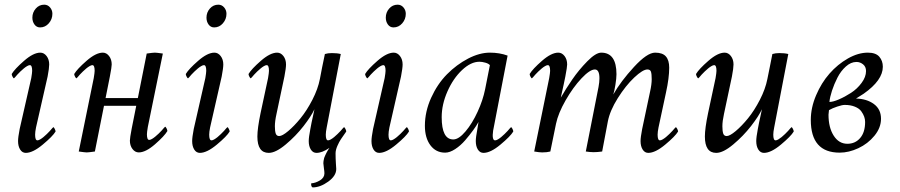

<svg xmlns="http://www.w3.org/2000/svg" viewBox="-20 -651 3869 825"><path d="M114.3 -315.4Q118.2 -338.9 118.2 -346.7Q118.2 -371.1 108.4 -371.1Q103.5 -371.1 96.4 -366.9Q89.4 -362.8 82.3 -356.9Q75.2 -351.1 67.6 -343.8Q60.1 -336.4 54.7 -330.6Q49.3 -324.7 44.9 -319.3L40 -314.5Q37.6 -314.5 33.9 -321.5Q30.3 -328.6 30.3 -333Q43 -354.5 83.3 -389.6Q123.5 -424.8 153.3 -424.8Q168.9 -424.8 180.2 -410.2Q191.4 -395.5 191.4 -374Q191.4 -358.4 184.6 -322.3L134.8 -103.5Q130.9 -84 130.9 -72.3Q130.9 -47.9 140.6 -47.9Q145.5 -47.9 152.6 -52Q159.7 -56.2 166.7 -62Q173.8 -67.9 181.4 -75.2Q189 -82.5 194.3 -88.4Q199.7 -94.2 204.1 -99.6L209 -104.5Q211.4 -104.5 215.1 -97.4Q218.8 -90.3 218.8 -85.9Q206.5 -65.4 163.8 -29.8Q121.1 5.9 90.8 5.9Q75.7 5.9 66.7 -8.3Q57.6 -22.5 57.6 -44.9Q57.6 -61 64.5 -96.7ZM169.9 -630.9Q185.1 -630.9 195.1 -619.1Q205.1 -607.4 205.1 -591.8Q205.1 -568.4 189.7 -550.8Q174.3 -533.2 152.3 -533.2Q137.2 -533.2 128.2 -545.7Q119.1 -558.1 119.1 -575.2Q119.1 -597.7 133.8 -614.3Q148.4 -630.9 169.9 -630.9Z M387.7 0Q360.4 3.9 352.5 3.9Q345.7 3.9 318.4 0L382.8 -315.4Q386.7 -338.9 386.7 -346.7Q386.7 -371.1 377 -371.1Q372.1 -371.1 365 -366.9Q357.9 -362.8 350.8 -356.9Q343.8 -351.1 336.2 -343.8Q328.6 -336.4 323.2 -330.6Q317.9 -324.7 313.5 -319.3L308.6 -314.5Q306.2 -314.5 302.5 -321.5Q298.8 -328.6 298.8 -333Q311.5 -354.5 351.8 -389.6Q392.1 -424.8 421.9 -424.8Q437.5 -424.8 448.7 -410.2Q460 -395.5 460 -374Q460 -363.3 452.1 -322.3L433.6 -229.5H572.3L610.4 -420.9Q637.7 -424.8 645.5 -424.8Q652.3 -424.8 679.7 -420.9L615.2 -105.5Q611.3 -82 611.3 -74.2Q611.3 -49.8 621.1 -49.8Q626 -49.8 633.1 -54Q640.1 -58.1 647.2 -64Q654.3 -69.8 661.9 -77.1Q669.4 -84.5 674.8 -90.3Q680.2 -96.2 684.6 -101.6L689.5 -106.4Q691.9 -106.4 695.6 -99.4Q699.2 -92.3 699.2 -87.9Q686.5 -66.4 646.2 -31.2Q606 3.9 576.2 3.9Q560.5 3.9 549.3 -10.7Q538.1 -25.4 538.1 -46.9Q538.1 -57.6 545.9 -98.6L565.4 -196.3H426.8Z M862.3 -315.4Q866.2 -338.9 866.2 -346.7Q866.2 -371.1 856.4 -371.1Q851.6 -371.1 844.5 -366.9Q837.4 -362.8 830.3 -356.9Q823.2 -351.1 815.7 -343.8Q808.1 -336.4 802.7 -330.6Q797.4 -324.7 793 -319.3L788.1 -314.5Q785.6 -314.5 782 -321.5Q778.3 -328.6 778.3 -333Q791 -354.5 831.3 -389.6Q871.6 -424.8 901.4 -424.8Q917 -424.8 928.2 -410.2Q939.5 -395.5 939.5 -374Q939.5 -358.4 932.6 -322.3L882.8 -103.5Q878.9 -84 878.9 -72.3Q878.9 -47.9 888.7 -47.9Q893.6 -47.9 900.6 -52Q907.7 -56.2 914.8 -62Q921.9 -67.9 929.4 -75.2Q937 -82.5 942.4 -88.4Q947.8 -94.2 952.1 -99.6L957 -104.5Q959.5 -104.5 963.1 -97.4Q966.8 -90.3 966.8 -85.9Q954.6 -65.4 911.9 -29.8Q869.1 5.9 838.9 5.9Q823.7 5.9 814.7 -8.3Q805.7 -22.5 805.7 -44.9Q805.7 -61 812.5 -96.7ZM918 -630.9Q933.1 -630.9 943.1 -619.1Q953.1 -607.4 953.1 -591.8Q953.1 -568.4 937.7 -550.8Q922.4 -533.2 900.4 -533.2Q885.3 -533.2 876.2 -545.7Q867.2 -558.1 867.2 -575.2Q867.2 -597.7 881.8 -614.3Q896.5 -630.9 918 -630.9Z M1421.9 7.8Q1421.9 29.8 1423.3 51Q1424.8 72.3 1424.8 75.2Q1424.8 104.5 1390.4 129.4Q1356 154.3 1323.2 154.3Q1318.8 152.3 1317.6 146.5Q1316.4 140.6 1317.4 136.7Q1335.9 135.7 1355 124Q1374 112.3 1374 93.8Q1374 85.9 1371.8 72Q1369.6 58.1 1369.4 50.5Q1369.1 43 1373 27.3Q1382.3 3.4 1395.5 -15.6Q1364.3 5.9 1339.8 5.9Q1324.7 5.9 1315.7 -8.3Q1306.6 -22.5 1306.6 -44.9Q1306.6 -61 1313.5 -96.7Q1315.9 -111.3 1318.8 -124.5Q1321.8 -137.7 1325.2 -153.8Q1328.6 -169.9 1331.1 -181.6Q1317.4 -151.9 1284.2 -109.1Q1251 -66.4 1207.8 -30.3Q1164.6 5.9 1134.8 5.9Q1085.9 5.9 1085.9 -64.5Q1085.9 -99.1 1099.6 -165L1131.8 -315.4Q1135.7 -338.9 1135.7 -346.7Q1135.7 -371.1 1126 -371.1Q1121.1 -371.1 1114 -366.9Q1106.9 -362.8 1099.9 -356.9Q1092.8 -351.1 1085.2 -343.8Q1077.6 -336.4 1072.3 -330.6Q1066.9 -324.7 1062.5 -319.3L1057.6 -314.5Q1055.2 -314.5 1051.5 -321.5Q1047.9 -328.6 1047.9 -333Q1060.5 -354.5 1100.8 -389.6Q1141.1 -424.8 1170.9 -424.8Q1186.5 -424.8 1197.8 -410.2Q1209 -395.5 1209 -374Q1209 -358.4 1202.1 -322.3L1168 -161.1Q1161.1 -130.4 1161.1 -108.4Q1161.1 -87.9 1164.8 -77.1Q1168.5 -66.4 1179.7 -66.4Q1192.9 -66.4 1218.5 -87.9Q1244.1 -109.4 1271.2 -142.6Q1298.3 -175.8 1322.3 -222.2Q1346.2 -268.6 1354.5 -311.5Q1362.3 -354.5 1376 -418.9Q1389.2 -422.9 1406.2 -422.9Q1428.7 -422.9 1444.3 -418.9L1383.8 -103.5Q1379.9 -84 1379.9 -72.3Q1379.9 -47.9 1389.6 -47.9Q1394.5 -47.9 1401.6 -52Q1408.7 -56.2 1415.8 -62Q1422.9 -67.9 1430.4 -75.2Q1438 -82.5 1443.4 -88.4Q1448.7 -94.2 1453.1 -99.6L1458 -104.5Q1460.4 -104.5 1464.1 -97.4Q1467.8 -90.3 1467.8 -85.9Q1452.6 -64.5 1445.1 -53.2Q1437.5 -42 1429.7 -24.2Q1421.9 -6.3 1421.9 7.8Z M1632.8 -315.4Q1636.7 -338.9 1636.7 -346.7Q1636.7 -371.1 1627 -371.1Q1622.1 -371.1 1615 -366.9Q1607.9 -362.8 1600.8 -356.9Q1593.8 -351.1 1586.2 -343.8Q1578.6 -336.4 1573.2 -330.6Q1567.9 -324.7 1563.5 -319.3L1558.6 -314.5Q1556.2 -314.5 1552.5 -321.5Q1548.8 -328.6 1548.8 -333Q1561.5 -354.5 1601.8 -389.6Q1642.1 -424.8 1671.9 -424.8Q1687.5 -424.8 1698.7 -410.2Q1710 -395.5 1710 -374Q1710 -358.4 1703.1 -322.3L1653.3 -103.5Q1649.4 -84 1649.4 -72.3Q1649.4 -47.9 1659.2 -47.9Q1664.1 -47.9 1671.1 -52Q1678.2 -56.2 1685.3 -62Q1692.4 -67.9 1700 -75.2Q1707.5 -82.5 1712.9 -88.4Q1718.3 -94.2 1722.7 -99.6L1727.5 -104.5Q1730 -104.5 1733.6 -97.4Q1737.3 -90.3 1737.3 -85.9Q1725.1 -65.4 1682.4 -29.8Q1639.6 5.9 1609.4 5.9Q1594.2 5.9 1585.2 -8.3Q1576.2 -22.5 1576.2 -44.9Q1576.2 -61 1583 -96.7ZM1688.5 -630.9Q1703.6 -630.9 1713.6 -619.1Q1723.6 -607.4 1723.6 -591.8Q1723.6 -568.4 1708.3 -550.8Q1692.9 -533.2 1670.9 -533.2Q1655.8 -533.2 1646.7 -545.7Q1637.7 -558.1 1637.7 -575.2Q1637.7 -597.7 1652.3 -614.3Q1667 -630.9 1688.5 -630.9Z M2085 -424.8Q2126.5 -424.8 2161.1 -412.1L2101.6 -103.5Q2100.1 -97.7 2098.9 -89.6Q2097.7 -81.5 2097.2 -71.5Q2096.7 -61.5 2099.1 -54.7Q2101.6 -47.9 2107.4 -47.9Q2112.3 -47.9 2119.4 -52Q2126.5 -56.2 2133.5 -62Q2140.6 -67.9 2148.2 -75.2Q2155.8 -82.5 2161.1 -88.4Q2166.5 -94.2 2170.9 -99.6L2175.8 -104.5Q2178.2 -104.5 2181.9 -97.4Q2185.5 -90.3 2185.5 -85.9Q2173.3 -65.4 2130.6 -29.8Q2087.9 5.9 2057.6 5.9Q2042.5 5.9 2033.4 -8.3Q2024.4 -22.5 2024.4 -44.9Q2024.4 -61 2031.2 -96.7Q2035.2 -120.1 2036.1 -127Q2027.3 -110.8 2012.9 -91.1Q1998.5 -71.3 1978.8 -48.3Q1959 -25.4 1935.8 -10.3Q1912.6 4.9 1892.6 4.9Q1853 4.9 1829.3 -26.9Q1805.7 -58.6 1805.7 -110.4Q1805.7 -171.4 1832.5 -230.7Q1859.4 -290 1900.6 -331.8Q1941.9 -373.5 1991.2 -399.2Q2040.5 -424.8 2085 -424.8ZM2040 -385.7Q2003.4 -385.7 1965.3 -349.9Q1927.2 -314 1902.6 -258.1Q1877.9 -202.1 1877.9 -147.5Q1877.9 -51.8 1927.7 -51.8Q1951.2 -51.8 1980.2 -86.2Q2009.3 -120.6 2032.2 -170.7Q2055.2 -220.7 2064.5 -267.6L2085 -371.1Q2079.1 -377.9 2065.2 -381.8Q2051.3 -385.7 2040 -385.7Z M2739.3 -96.7 2773.4 -257.8Q2780.3 -288.6 2780.3 -310.5Q2780.3 -333 2777.1 -342.8Q2773.9 -352.5 2761.7 -352.5Q2742.2 -352.5 2705.3 -317.9Q2668.5 -283.2 2634.5 -229.2Q2600.6 -175.3 2591.8 -128.9L2567.4 0Q2546.9 2.9 2531.2 2.9Q2516.1 2.9 2497.1 0L2551.8 -277.3Q2555.7 -298.3 2555.7 -314.5Q2555.7 -352.5 2536.1 -352.5Q2514.6 -352.5 2478.5 -314.2Q2442.4 -275.9 2410.4 -220Q2378.4 -164.1 2369.1 -119.1L2344.7 0Q2330.6 3.9 2309.6 3.9Q2298.8 3.9 2275.4 0L2339.8 -315.4Q2343.8 -338.9 2343.8 -346.7Q2343.8 -371.1 2334 -371.1Q2329.1 -371.1 2322 -366.9Q2314.9 -362.8 2307.9 -356.9Q2300.8 -351.1 2293.2 -343.8Q2285.6 -336.4 2280.3 -330.6Q2274.9 -324.7 2270.5 -319.3L2265.6 -314.5Q2263.2 -314.5 2259.5 -321.5Q2255.9 -328.6 2255.9 -333Q2268.6 -354.5 2308.8 -389.6Q2349.1 -424.8 2378.9 -424.8Q2394.5 -424.8 2405.8 -410.2Q2417 -395.5 2417 -374Q2417 -363.3 2409.2 -322.3Q2404.8 -298.8 2389.6 -231.4Q2411.6 -269.5 2439.2 -309.8Q2466.8 -350.1 2503.4 -387.5Q2540 -424.8 2563.5 -424.8Q2628.9 -424.8 2628.9 -332Q2628.9 -314.9 2624.3 -286.4Q2619.6 -257.8 2615.2 -245.1Q2647.5 -301.8 2704.1 -363.3Q2760.7 -424.8 2794.9 -424.8Q2827.1 -424.8 2841.3 -408.4Q2855.5 -392.1 2855.5 -360.4Q2855.5 -316.4 2841.8 -253.9L2809.6 -103.5Q2805.7 -84 2805.7 -72.3Q2805.7 -47.9 2815.4 -47.9Q2820.3 -47.9 2827.4 -52Q2834.5 -56.2 2841.6 -62Q2848.6 -67.9 2856.2 -75.2Q2863.8 -82.5 2869.1 -88.4Q2874.5 -94.2 2878.9 -99.6L2883.8 -104.5Q2886.2 -104.5 2889.9 -97.4Q2893.6 -90.3 2893.6 -85.9Q2881.3 -65.4 2838.6 -29.8Q2795.9 5.9 2765.6 5.9Q2750.5 5.9 2741.5 -8.3Q2732.4 -22.5 2732.4 -44.9Q2732.4 -61 2739.3 -96.7Z M3236.3 -96.7Q3238.8 -111.3 3241.7 -124.5Q3244.6 -137.7 3248 -153.8Q3251.5 -169.9 3253.9 -181.6Q3240.2 -151.9 3207 -109.1Q3173.8 -66.4 3130.6 -30.3Q3087.4 5.9 3057.6 5.9Q3008.8 5.9 3008.8 -64.5Q3008.8 -99.1 3022.5 -165L3054.7 -315.4Q3058.6 -338.9 3058.6 -346.7Q3058.6 -371.1 3048.8 -371.1Q3043.9 -371.1 3036.9 -366.9Q3029.8 -362.8 3022.7 -356.9Q3015.6 -351.1 3008.1 -343.8Q3000.5 -336.4 2995.1 -330.6Q2989.7 -324.7 2985.4 -319.3L2980.5 -314.5Q2978 -314.5 2974.4 -321.5Q2970.7 -328.6 2970.7 -333Q2983.4 -354.5 3023.7 -389.6Q3064 -424.8 3093.8 -424.8Q3109.4 -424.8 3120.6 -410.2Q3131.8 -395.5 3131.8 -374Q3131.8 -358.4 3125 -322.3L3090.8 -161.1Q3084 -130.4 3084 -108.4Q3084 -87.9 3087.6 -77.1Q3091.3 -66.4 3102.5 -66.4Q3115.7 -66.4 3141.4 -87.9Q3167 -109.4 3194.1 -142.6Q3221.2 -175.8 3245.1 -222.2Q3269 -268.6 3277.3 -311.5Q3280.8 -328.6 3287.6 -362.5Q3294.4 -396.5 3298.8 -418.9Q3312 -422.9 3329.1 -422.9Q3351.6 -422.9 3367.2 -418.9L3306.6 -103.5Q3302.7 -84 3302.7 -72.3Q3302.7 -47.9 3312.5 -47.9Q3317.4 -47.9 3324.5 -52Q3331.5 -56.2 3338.6 -62Q3345.7 -67.9 3353.3 -75.2Q3360.8 -82.5 3366.2 -88.4Q3371.6 -94.2 3376 -99.6L3380.9 -104.5Q3383.3 -104.5 3387 -97.4Q3390.6 -90.3 3390.6 -85.9Q3378.4 -65.4 3335.7 -29.8Q3293 5.9 3262.7 5.9Q3247.6 5.9 3238.5 -8.3Q3229.5 -22.5 3229.5 -44.9Q3229.5 -61 3236.3 -96.7Z M3543.9 -212.9Q3559.1 -212.9 3584.7 -223.9Q3610.4 -234.9 3636.7 -252Q3663.1 -269 3682.1 -294.7Q3701.2 -320.3 3701.2 -345.7Q3701.2 -364.3 3688.5 -374.5Q3675.8 -384.8 3660.2 -384.8Q3636.2 -384.8 3614.5 -365.2Q3592.8 -345.7 3578.4 -317.4Q3564 -289.1 3554.9 -261.2Q3545.9 -233.4 3543.9 -212.9ZM3773.4 -364.3Q3773.4 -306.2 3691.4 -248.5Q3687 -245.1 3658.2 -227.5Q3704.1 -226.6 3734.9 -204.1Q3765.6 -181.6 3765.6 -140.6Q3765.6 -102.1 3737.3 -67.6Q3709 -33.2 3668.2 -14.2Q3627.4 4.9 3587.9 4.9Q3463.9 4.9 3463.9 -135.7Q3463.9 -188 3486.6 -241.5Q3509.3 -294.9 3544.2 -334.7Q3579.1 -374.5 3623.3 -399.7Q3667.5 -424.8 3709 -424.8Q3743.2 -424.8 3758.3 -407.2Q3773.4 -389.6 3773.4 -364.3ZM3542 -177.7Q3540 -164.1 3540 -158.2Q3540 -103 3562.3 -68.1Q3584.5 -33.2 3621.1 -33.2Q3654.8 -33.2 3676 -57.9Q3697.3 -82.5 3697.3 -127Q3697.3 -138.2 3693.4 -149.4Q3689.5 -160.6 3680.7 -172.9Q3671.9 -185.1 3653.3 -192.6Q3634.8 -200.2 3609.4 -200.2Q3599.1 -200.2 3577.6 -193.1Q3556.2 -186 3542 -177.7Z"/></svg>

Font: Crimson
Style: Italic
Weight: 400
Italic angle: -11°
Version: Version 0.8